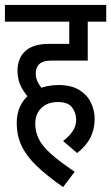

<svg xmlns="http://www.w3.org/2000/svg" viewBox="-20 -642 451 779"><path d="M112 -229Q84 -256 67.5 -286.5Q51 -317 51 -355Q51 -406 83 -435Q115 -464 179 -464H261V-554H0V-622H411V-554H336V-396H186Q155 -396 140 -382.5Q125 -369 125 -343Q125 -324 135 -305.5Q145 -287 160 -274ZM236 -70Q261 -89 275 -110Q289 -131 289 -156Q289 -184 272.5 -206Q256 -228 215 -228Q172 -228 147.5 -203.5Q123 -179 123 -140Q123 -108 137 -79Q151 -50 186 -18.5Q221 13 283 55L236 117Q170 71 128.5 31Q87 -9 67.5 -50.5Q48 -92 48 -142Q48 -192 70.5 -226.5Q93 -261 131.5 -279Q170 -297 217 -297Q269 -297 301.5 -277Q334 -257 349 -225.5Q364 -194 364 -159Q364 -118 347 -84Q330 -50 293 -21Z"/></svg>

Font: Noto Sans Devanagari ExtraCondensed
Style: Regular
Weight: 400
Width: 2
Designer: Jelle Bosma - Monotype Design Team
Foundry: Monotype Imaging Inc.
Version: Version 2.006